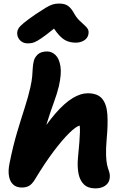

<svg xmlns="http://www.w3.org/2000/svg" viewBox="-20 -1050 717 1082"><path d="M102.6 6.8Q72.8 6.8 54.6 -9.7Q36.4 -26.2 30.8 -56.5Q25.2 -86.8 33.2 -127Q52.6 -224.6 75.6 -301.8Q98.6 -379 119.1 -442.3Q139.6 -505.6 151.4 -559Q159.6 -595.8 161.5 -620.6Q163.4 -645.4 164.5 -665.4Q165.6 -685.4 170.2 -705.4Q175 -726.6 193 -743.3Q211 -760 246 -760Q271.4 -760 292.3 -740.4Q313.2 -720.8 320.5 -677.3Q327.8 -633.8 311.4 -562.8Q301.4 -521.4 283.6 -473.3Q265.8 -425.2 245.4 -359.8Q225 -294.4 206 -200.4L184.2 -260Q241.6 -352.2 292.3 -410.5Q343 -468.8 388.5 -496.6Q434 -524.4 474.4 -524.4Q530 -524.4 555.5 -493.8Q581 -463.2 585 -405.9Q589 -348.6 581.2 -267.2Q576.4 -209.6 577.7 -175.4Q579 -141.2 583.5 -121.3Q588 -101.4 594.2 -85Q597.8 -74.8 598.8 -63.1Q599.8 -51.4 597.2 -40Q592.8 -16.8 571.4 -2.6Q550 11.6 517.2 11.6Q476.4 11.6 453.5 -10.2Q430.6 -32 422.8 -70.1Q415 -108.2 419 -156.4Q424.6 -212.6 427.2 -247.7Q429.8 -282.8 430.4 -304.4Q431 -326 429.2 -342.4Q408.8 -337.8 370.6 -300.6Q332.4 -263.4 282.6 -197.5Q232.8 -131.6 176.6 -38.4Q160 -11.6 143.3 -2.4Q126.6 6.8 102.6 6.8ZM136.4 -805.6Q118.2 -805.6 104.4 -814Q90.6 -822.4 83.2 -836.5Q75.8 -850.6 77 -868Q78 -879 84.5 -890.1Q91 -901.2 113 -919.7Q135 -938.2 182.6 -971Q215.6 -992.6 236.9 -1005.7Q258.2 -1018.8 275.2 -1024.4Q292.2 -1030 312.2 -1030Q343.6 -1030 361.5 -1018Q379.4 -1006 393.6 -981.4Q409.6 -952.2 426.3 -935.7Q443 -919.2 455.8 -908.2Q468.6 -897.2 475.1 -886Q481.6 -874.8 478 -855.8Q473.6 -834.2 453.3 -821.9Q433 -809.6 407.4 -809.6Q378.8 -809.6 355.9 -819.4Q333 -829.2 311.1 -853.9Q289.2 -878.6 262.8 -923.2L323.8 -921.8Q273.2 -878.8 241.7 -855.1Q210.2 -831.4 191.5 -820.7Q172.8 -810 160.6 -807.8Q148.4 -805.6 136.4 -805.6Z"/></svg>

Font: Shantell Sans Light
Style: Italic
Weight: 300
Italic angle: -11°
Designer: Stephen Nixon, Anya Danilova, Shantell Martin
Foundry: Arrow Type
Version: Version 1.008;[ac192a2d6]